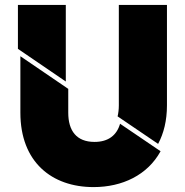

<svg xmlns="http://www.w3.org/2000/svg" viewBox="-20 -725 752 782"><path d="M248 -705H53V-526L248 -393ZM624 -139C647 -182 660 -234 660 -296V-705H464V-296C464 -279 462 -264 459 -251ZM469 -221C456 -175 422 -147 365 -147C291 -147 258 -193 258 -266V-363L63 -496V-266C63 -65 191 37 361 37C478 37 581 -12 634 -109Z"/></svg>

Font: Poppins STUK1
Style: Regular
Weight: 400
Designer: Jonny Pinhorn (original), Sammy Jo Hughes (modified version)
Foundry: Type Mafia
Version: Version 1.002;hotconv 1.0.109;makeotfexe 2.5.65596